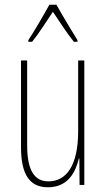

<svg xmlns="http://www.w3.org/2000/svg" viewBox="-20 -783 448 813"><path d="M219 -763H189C165 -719 121 -644 100 -613V-606H116C143 -639 179 -696 204 -733C231 -693 265 -640 293 -606H308V-613C296 -632 245 -716 219 -763ZM337 -527H311V-228C311 -82 261 -15 185 -15C127 -15 95 -60 95 -167V-527H69V-159C69 -45 105 10 183 10C268 10 300 -54 314 -112H316L317 0H337Z"/></svg>

Font: Noto Sans Malayalam ExtraCondensed Thin
Style: Regular
Weight: 100
Width: 2
Designer: Jelle Bosma - Monotype Design Team
Foundry: Monotype Imaging Inc.
Version: Version 2.104